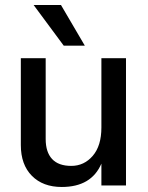

<svg xmlns="http://www.w3.org/2000/svg" viewBox="-20 -739 591 765"><path d="M318 -557H234L114 -719H223ZM482 0H384V-87Q344 6 226 6Q151 6 107 -38.5Q63 -83 63 -161V-507H162V-185Q162 -133 187.5 -105.5Q213 -78 264 -78Q315 -78 349.5 -118Q384 -158 384 -231V-507H482Z"/></svg>

Font: Hind Colombo Medium
Style: Regular
Weight: 500
Designer: Jyotish Sonowal, Aditi Pimprikar
Foundry: Indian Type Foundry
Version: Version 1.000;PS 1.0;hotconv 1.0.86;makeotf.lib2.5.63406; tt